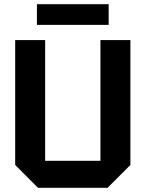

<svg xmlns="http://www.w3.org/2000/svg" viewBox="-20 -890 690 910"><path d="M52 -108V-700H194V-128H456V-700H598V-108L490 0H160ZM155 -772V-870H495V-772Z"/></svg>

Font: Tektur SemiBold
Style: Regular
Weight: 600
Designer: Adam Jagosz
Foundry: Adam Jagosz
Version: Version 1.005;gftools[0.9.30]